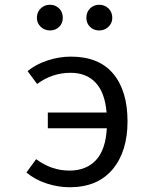

<svg xmlns="http://www.w3.org/2000/svg" viewBox="-20 -776 640 807"><path d="M516 -266Q516 -139 453 -64Q390 11 273 11Q224 11 175.5 -5Q127 -21 91 -51L132 -107Q196 -59 272 -59Q342 -59 383 -102.5Q424 -146 429 -237H181V-303H428Q421 -387 382 -428.5Q343 -470 277 -470Q199 -470 136 -423L96 -477Q131 -506 180 -522Q229 -538 278 -538Q396 -538 456 -466Q516 -394 516 -266ZM135 -701Q135 -725 151 -740.5Q167 -756 190 -756Q213 -756 228.5 -740.5Q244 -725 244 -701Q244 -678 228.5 -663Q213 -648 190 -648Q167 -648 151 -663.5Q135 -679 135 -701ZM343 -701Q343 -725 358.5 -740.5Q374 -756 397 -756Q420 -756 436 -740.5Q452 -725 452 -701Q452 -679 436 -663.5Q420 -648 397 -648Q374 -648 358.5 -663Q343 -678 343 -701Z"/></svg>

Font: Fira Mono
Style: Regular
Weight: 400
Designer: Carrois Corporate & Edenspiekermann AG
Foundry: Carrois Corporate GbR & Edenspiekermann AG
Version: Version 3.206